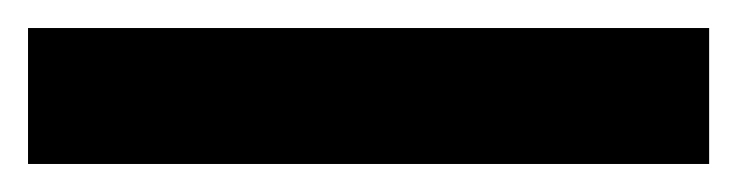

<svg xmlns="http://www.w3.org/2000/svg" viewBox="-23 -877 526 137"><path d="M483 -760H-3V-857H483Z"/></svg>

Font: Noto Sans Gurmukhi Condensed
Style: Bold
Weight: 700
Width: 3
Designer: Jelle Bosma - Monotype Design Team
Foundry: Monotype Imaging Inc.
Version: Version 2.004; ttfautohint (v1.8.4.7-5d5b)